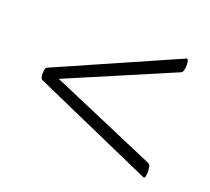

<svg xmlns="http://www.w3.org/2000/svg" viewBox="-70 -487 547 501"><g transform="rotate(20 203.5 -237.0)"><path d="M31 -237Q31 -252 36 -254L370 -401Q373 -403 375 -398.5Q377 -394 377 -386Q377 -367 370 -363L58 -230V-245L370 -111Q377 -108 377 -88Q377 -69 370 -72L36 -220Q31 -223 31 -237Z"/></g></svg>

Font: Cormorant Unicase Light
Style: Regular
Weight: 300
Designer: Christian Thalmann (Catharsis Fonts)
Foundry: Catharsis Fonts
Version: Version 4.000